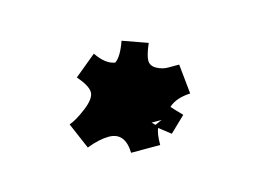

<svg xmlns="http://www.w3.org/2000/svg" viewBox="-41 -494 406 299"><g transform="rotate(-15 162.0 -345.0)"><path d="M124 -422.9Q137.7 -402.8 152.8 -400.9Q162.6 -407.7 170.9 -431.2L210.9 -417Q203.1 -398.9 203.1 -390.4Q203.1 -381.8 211.9 -377Q220.7 -372.1 230 -372.1H248L252.9 -324.2Q230 -323.2 217.8 -312Q224.6 -304.2 233.9 -294.9L209 -271Q199.2 -278.8 190.9 -285.2Q187 -277.8 187 -258.8H140.1Q139.2 -292 112.8 -292Q97.7 -292 77.1 -284.2L59.1 -326.2Q70.3 -330.1 87.2 -343Q104 -356 104 -366.2Q104 -376.5 88.9 -394ZM183.1 -295.9 188 -291 199.2 -295.9Z"/></g></svg>

Font: Eater Caps
Style: Regular
Weight: 400
Version: Version 001.002